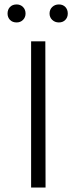

<svg xmlns="http://www.w3.org/2000/svg" viewBox="-20 -844 345 864"><path d="M55 -743Q36 -743 25 -754.5Q14 -766 14 -783Q14 -801 25 -812.5Q36 -824 55 -824Q72 -824 83.5 -812.5Q95 -801 95 -783Q95 -766 83.5 -754.5Q72 -743 55 -743ZM203 -783Q203 -801 215 -812.5Q227 -824 245 -824Q263 -824 274 -812.5Q285 -801 285 -783Q285 -766 274 -754.5Q263 -743 245 -743Q227 -743 215 -754.5Q203 -766 203 -783ZM120 0V-658H184L185 0Z"/></svg>

Font: EauTestSC Semilight
Style: Regular
Weight: 300
Designer: Christian Thalmann (Catharsis Fonts)
Version: Version 0.001;PS 000.001;hotconv 1.0.88;makeotf.lib2.5.64775